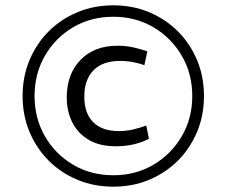

<svg xmlns="http://www.w3.org/2000/svg" viewBox="-20 -703 852 722"><path d="M406 -1Q333 -1 271 -27Q209 -53 163 -99Q117 -145 91 -207Q65 -269 65 -342Q65 -415 91 -477Q117 -539 163 -585Q209 -631 271 -657Q333 -683 406 -683Q479 -683 541 -657Q603 -631 649 -585Q695 -539 721 -477Q747 -415 747 -342Q747 -269 721 -207Q695 -145 649 -99Q603 -53 541 -27Q479 -1 406 -1ZM406 -44Q490 -44 557 -83.5Q624 -123 663.5 -190.5Q703 -258 703 -342Q703 -426 663.5 -493.5Q624 -561 557 -600.5Q490 -640 406 -640Q322 -640 255 -600.5Q188 -561 149 -493.5Q110 -426 110 -342Q110 -258 149 -190.5Q188 -123 255 -83.5Q322 -44 406 -44ZM416 -153Q354 -153 313 -177.5Q272 -202 251.5 -243.5Q231 -285 231 -337Q231 -424 282.5 -477.5Q334 -531 422 -531Q456 -531 485 -524Q514 -517 534 -510L523 -458Q507 -464 482.5 -469Q458 -474 432 -474Q366 -474 331.5 -438.5Q297 -403 297 -340Q297 -277 330.5 -243.5Q364 -210 427 -210Q455 -210 482 -216.5Q509 -223 530 -231L540 -181Q486 -153 416 -153Z"/></svg>

Font: Murecho Medium
Style: Regular
Weight: 500
Designer: Neil Summerour
Foundry: Positype
Version: Version 1.010; ttfautohint (v1.8.3)